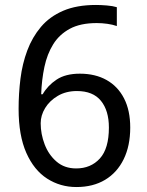

<svg xmlns="http://www.w3.org/2000/svg" viewBox="-20 -744 591 774"><path d="M288 10Q223 10 170 -24Q117 -58 86 -128Q55 -198 55 -305Q55 -367 62.5 -427Q70 -487 90 -540.5Q110 -594 145 -635.5Q180 -677 234.5 -700.5Q289 -724 367 -724Q386 -724 410.5 -722Q435 -720 451 -715V-639Q434 -645 412.5 -648Q391 -651 370 -651Q304 -651 261.5 -628Q219 -605 194.5 -565.5Q170 -526 159 -474Q148 -422 146 -364H152Q172 -399 208 -423Q244 -447 302 -447Q364 -447 409.5 -421.5Q455 -396 480 -347.5Q505 -299 505 -230Q505 -156 478.5 -102Q452 -48 403.5 -19Q355 10 288 10ZM287 -65Q346 -65 382.5 -105Q419 -145 419 -230Q419 -298 387 -337.5Q355 -377 290 -377Q246 -377 213 -357.5Q180 -338 162 -308.5Q144 -279 144 -247Q144 -204 160 -162Q176 -120 208 -92.5Q240 -65 287 -65Z"/></svg>

Font: loriya85
Style: Book
Weight: 400
Designer: Jelle Bosma - Monotype Design Team
Foundry: Monotype Imaging Inc.
Version: Version 2.003